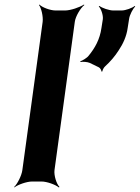

<svg xmlns="http://www.w3.org/2000/svg" viewBox="-20 -796 613 842"><path d="M219 -50 308 -700C311 -724 333 -761 350 -774L348 -776C330 -764 289 -750 265 -750H224C200 -750 164 -764 153 -776L151 -774C161 -761 170 -724 167 -700L78 -50C75 -26 56 11 42 24L43 26C58 14 97 0 121 0H162C186 0 224 14 238 26L241 24C228 11 216 -26 219 -50ZM374 -520 413 -501C420 -498 425 -487 425 -482L429 -483C429 -488 435 -500 441 -505C463 -525 484 -549 501 -576C519 -603 535 -636 540 -674L546 -712C548 -730 563 -758 573 -768L571 -770C560 -761 531 -750 513 -750H477C459 -750 427 -761 416 -770L413 -768C423 -758 433 -730 431 -712L425 -674C418 -623 396 -585 369 -552C362 -542 341 -530 332 -527L333 -524C342 -526 363 -525 374 -520Z"/></svg>

Font: Asimov
Style: EdgeWideIt
Weight: 500
Designer: Google
Version: Version 2.000980: 2014